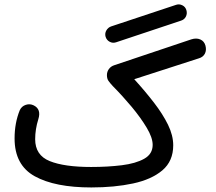

<svg xmlns="http://www.w3.org/2000/svg" viewBox="-20 -802 970 861"><path d="M453.6 -636.7Q449.2 -651.9 456.8 -665.3Q464.4 -678.7 478.5 -683.6L769.5 -780.3Q783.7 -785.2 797.6 -778.3Q811.5 -771.5 815.9 -756.3Q820.3 -741.2 813.7 -727.8Q807.1 -714.4 792 -709.5L500.5 -612.3Q485.8 -607.4 472.2 -614.5Q458.5 -621.6 453.6 -636.7ZM45.4 -181.2Q45.4 -251 68.8 -308.1Q77.1 -325.7 95.5 -331.8Q113.8 -337.9 130.9 -329.6Q166 -312.5 151.9 -267.6Q137.7 -222.2 137.7 -177.7Q137.7 -106 202.9 -79.6Q268.1 -53.2 388.7 -53.2Q463.4 -53.2 526.1 -61Q588.9 -68.8 626.7 -90.1Q664.6 -111.3 664.6 -152.3Q664.6 -184.6 637.9 -229.2Q611.3 -273.9 570.6 -322.8Q529.8 -371.6 486.3 -415.5Q473.1 -429.7 466.3 -439.5Q459.5 -449.2 459.5 -465.3Q459.5 -480.5 468.5 -492.7Q477.5 -504.9 493.2 -509.8L837.9 -625.5Q860.8 -632.8 878.4 -625Q896 -617.2 901.4 -597.2Q906.7 -576.7 898.7 -561.3Q890.6 -545.9 872.1 -540.5L582 -446.8Q630.9 -393.1 670.4 -341.8Q710 -290.5 733.4 -242.7Q756.8 -194.8 756.8 -150.4Q756.8 -79.6 708.3 -38.3Q659.7 2.9 576.4 20.8Q493.2 38.6 389.6 38.6Q226.6 38.6 136 -11.5Q45.4 -61.5 45.4 -181.2Z"/></svg>

Font: Mikhak-DS2-FD Medium
Style: Regular
Weight: 500
Designer: Amin Abedi
Version: Version 3.4